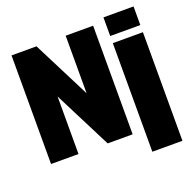

<svg xmlns="http://www.w3.org/2000/svg" viewBox="-147 -875 1167 1163"><g transform="rotate(-20 436.0 -293.0)"><path d="M38 0V-700H199L387 -329V-700H564V0H403L215 -371V0ZM640 140V-560H834V140ZM640 -606V-726H834V-606Z"/></g></svg>

Font: Tektur SemiCondensed ExtraBold
Style: Regular
Weight: 800
Width: 4
Designer: Adam Jagosz
Foundry: Adam Jagosz
Version: Version 1.005;gftools[0.9.30]